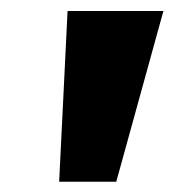

<svg xmlns="http://www.w3.org/2000/svg" viewBox="-20 -748 352 358"><path d="M90.3 -409.2 106 -727.5H284.7L196.8 -409.2Z"/></svg>

Font: Inter 16pt Black
Style: Italic
Weight: 900
Italic angle: -9.3988°
Version: Version 4.001;git-66647c0bb